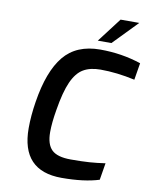

<svg xmlns="http://www.w3.org/2000/svg" viewBox="-99 -1003 852 1082"><g transform="rotate(10 326.5 -462.0)"><path d="M98 -238Q98 -309 111 -390Q139 -569 211 -656.5Q283 -744 419 -744Q542 -744 653 -707L637 -610Q533 -633 440 -633Q381 -633 342 -610Q303 -587 277 -529Q251 -471 234 -366Q221 -291 221 -237Q221 -167 253 -136Q285 -105 362 -105Q426 -105 469 -108Q512 -111 559 -118L543 -21Q458 6 329 6Q98 6 98 -238ZM502 -930H609L474 -791H396Z"/></g></svg>

Font: Exo SemiBold
Style: Italic
Weight: 600
Italic angle: -9°
Designer: Natanael Gama
Foundry: Natanael Gama
Version: Version 1.500; ttfautohint (v1.6)